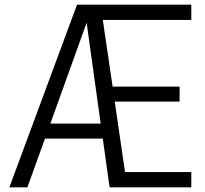

<svg xmlns="http://www.w3.org/2000/svg" viewBox="-20 -800 877 820"><path d="M797 0H448L419 -208H172L97 0H20L309 -780H797V-715H419L461 -430H747V-366H470L514 -65H797ZM410 -272 350 -703 195 -272Z"/></svg>

Font: Tanohe Sans
Style: Regular
Weight: 400
Designer: Village Type and Design LLC & Cristiano Sobral
Foundry: Cooper Hewitt Smithsonian Design Museum
Version: Version 1.00;September 29, 2021;FontCreator 13.0.0.2655 64-b